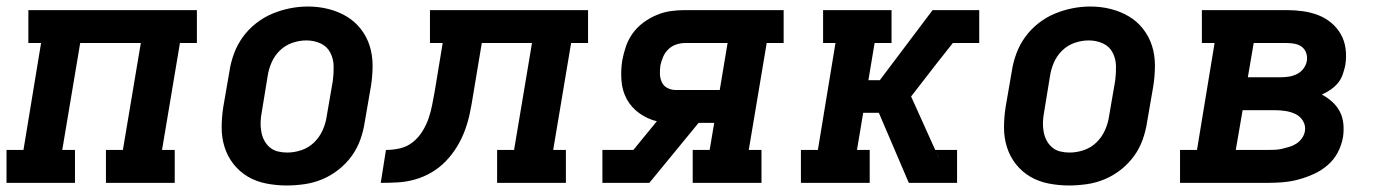

<svg xmlns="http://www.w3.org/2000/svg" viewBox="-24 -561 4244 589"><path d="M-4 0V-101H48L102 -429H63V-530H580V-429H528L473 -101H512V0H301V-101H353L408 -429H222L167 -101H206V0Z M855 8Q824 8 793 2Q762 -4 736.5 -19Q711 -34 692.5 -57.5Q674 -81 665 -109.5Q656 -138 656 -169.5Q656 -201 661 -233L680 -343Q684 -370 694 -397Q704 -424 721 -447.5Q738 -471 761.5 -489.5Q785 -508 811.5 -519Q838 -530 865.5 -535.5Q893 -541 921 -541Q953 -541 983 -533.5Q1013 -526 1038.5 -511Q1064 -496 1082.5 -472.5Q1101 -449 1110 -420.5Q1119 -392 1119 -360.5Q1119 -329 1114 -297L1095 -187Q1091 -160 1081.5 -133Q1072 -106 1055 -82.5Q1038 -59 1014.5 -40.5Q991 -22 964.5 -11Q938 0 910 4Q882 8 855 8ZM857 -93Q879 -93 901 -100.5Q923 -108 939.5 -124Q956 -140 965.5 -161Q975 -182 978 -203L997 -313Q1000 -336 999.5 -358.5Q999 -381 989 -400Q979 -419 959 -428Q939 -437 916 -437Q894 -437 872.5 -429.5Q851 -422 834.5 -406Q818 -390 809 -369Q800 -348 797 -327L779 -217Q776 -202 775.5 -187Q775 -172 777.5 -157.5Q780 -143 786.5 -130.5Q793 -118 803.5 -109Q814 -100 828 -96.5Q842 -93 857 -93Z M1144 0 1160 -101Q1182 -101 1203.5 -106Q1225 -111 1242.5 -125Q1260 -139 1272 -158.5Q1284 -178 1291 -198.5Q1298 -219 1302 -240.5Q1306 -262 1310 -283L1334 -429H1295V-530H1780V-429H1728L1673 -101H1712V0H1501V-101H1553L1608 -429H1454L1427 -267Q1423 -241 1417.5 -214.5Q1412 -188 1402.5 -162Q1393 -136 1378.5 -112Q1364 -88 1344.5 -67.5Q1325 -47 1300.5 -32.5Q1276 -18 1249.5 -10.5Q1223 -3 1196.5 -1.5Q1170 0 1144 0Z M1824 0V-101H1919L1991 -189Q1962 -196 1937.5 -213.5Q1913 -231 1899 -256.5Q1885 -282 1882.5 -313.5Q1880 -345 1885 -376Q1889 -398 1896.5 -419.5Q1904 -441 1917.5 -459.5Q1931 -478 1950 -492Q1969 -506 1990.5 -515Q2012 -524 2034 -527Q2056 -530 2077 -530H2380V-429H2328L2273 -101H2312V0H2101V-101H2153L2167 -184H2119L1968 0ZM2048 -285H2184L2208 -429H2077Q2064 -429 2050.5 -424.5Q2037 -420 2026.5 -410Q2016 -400 2010.5 -387Q2005 -374 2002 -361Q2000 -347 2000.5 -333.5Q2001 -320 2006.5 -308.5Q2012 -297 2023.5 -291Q2035 -285 2048 -285Z M2857 0 2866 -54 2856 -75 2855 -78 2845 -101H2912V0ZM2433 0V-101H2485L2539 -429H2501V-530H2711V-429H2659L2640 -315H2675L2837 -530H2944L2935 -476L2944 -530H2980V-429H2899L2850 -367L2771 -265L2845 -101L2856 -75L2866 -54L2857 0H2764L2672 -215H2624L2605 -101H2644V0Z M3255 8Q3224 8 3193 2Q3162 -4 3136.5 -19Q3111 -34 3092.5 -57.5Q3074 -81 3065 -109.5Q3056 -138 3056 -169.5Q3056 -201 3061 -233L3080 -343Q3084 -370 3094 -397Q3104 -424 3121 -447.5Q3138 -471 3161.5 -489.5Q3185 -508 3211.5 -519Q3238 -530 3265.5 -535.5Q3293 -541 3321 -541Q3353 -541 3383 -533.5Q3413 -526 3438.5 -511Q3464 -496 3482.5 -472.5Q3501 -449 3510 -420.5Q3519 -392 3519 -360.5Q3519 -329 3514 -297L3495 -187Q3491 -160 3481.5 -133Q3472 -106 3455 -82.5Q3438 -59 3414.5 -40.5Q3391 -22 3364.5 -11Q3338 0 3310 4Q3282 8 3255 8ZM3257 -93Q3279 -93 3301 -100.5Q3323 -108 3339.5 -124Q3356 -140 3365.5 -161Q3375 -182 3378 -203L3397 -313Q3400 -336 3399.5 -358.5Q3399 -381 3389 -400Q3379 -419 3359 -428Q3339 -437 3316 -437Q3294 -437 3272.5 -429.5Q3251 -422 3234.5 -406Q3218 -390 3209 -369Q3200 -348 3197 -327L3179 -217Q3176 -202 3175.5 -187Q3175 -172 3177.5 -157.5Q3180 -143 3186.5 -130.5Q3193 -118 3203.5 -109Q3214 -100 3228 -96.5Q3242 -93 3257 -93Z M3596 0V-101H3648L3702 -429H3663V-530H3924Q3949 -530 3973.5 -526.5Q3998 -523 4020 -514.5Q4042 -506 4060 -491Q4078 -476 4089.5 -455.5Q4101 -435 4104 -410.5Q4107 -386 4103 -361Q4100 -347 4095 -332.5Q4090 -318 4080.5 -306.5Q4071 -295 4058 -286Q4045 -277 4031 -271Q4048 -262 4062.5 -249Q4077 -236 4086 -219Q4095 -202 4097 -181.5Q4099 -161 4096 -141Q4092 -117 4080.5 -94.5Q4069 -72 4049.5 -55Q4030 -38 4007 -27.5Q3984 -17 3960 -10.5Q3936 -4 3912 -2Q3888 0 3864 0ZM3804 -324H3905Q3918 -324 3930.5 -326Q3943 -328 3955 -334Q3967 -340 3975 -351Q3983 -362 3985 -374Q3987 -387 3983 -398.5Q3979 -410 3970 -417Q3961 -424 3949 -426.5Q3937 -429 3924 -429H3822ZM3767 -101H3864Q3876 -101 3887 -101.5Q3898 -102 3909 -104.5Q3920 -107 3931.5 -110.5Q3943 -114 3953 -120.5Q3963 -127 3970 -137Q3977 -147 3979 -158Q3982 -175 3973.5 -189.5Q3965 -204 3950.5 -211Q3936 -218 3919.5 -220.5Q3903 -223 3886 -223H3788Z"/></svg>

Font: Iosevka Slab Extended Oblique
Style: Bold
Weight: 700
Width: 7
Italic angle: -9°
Monospace: yes
Designer: Belleve Invis
Foundry: Belleve Invis
Version: Version 11.1.1; ttfautohint (v1.8.3)